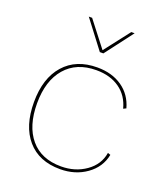

<svg xmlns="http://www.w3.org/2000/svg" viewBox="-136 -818 795 921"><g transform="rotate(20 262.0 -357.5)"><path d="M478 -373 464 -366Q448 -428 400 -462Q352 -496 281 -496Q180 -496 123.5 -430.5Q67 -365 67 -250Q67 -134 122 -69Q177 -4 278 -4Q350 -4 404 -42Q458 -80 468 -142L482 -137Q469 -71 412 -30.5Q355 10 278 10Q170 10 110.5 -59Q51 -128 51 -250Q51 -372 112 -441Q173 -510 281 -510Q356 -510 408 -474Q460 -438 478 -373ZM284 -583H266L158 -725H175L275 -596L375 -725H392Z"/></g></svg>

Font: Work Sans Hairline
Style: Regular
Weight: 400
Designer: Wei Huang
Foundry: Wei Huang
Version: Version 1.032